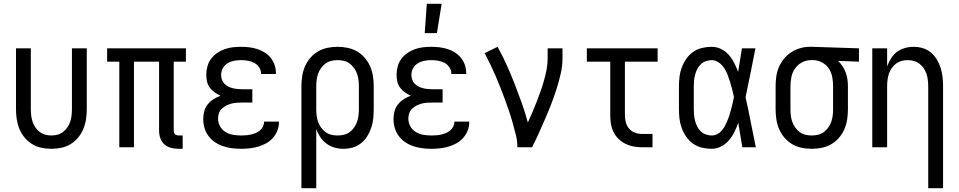

<svg xmlns="http://www.w3.org/2000/svg" viewBox="-20 -774 5040 1009"><path d="M250 8Q224 8 197.5 2.5Q171 -3 148.5 -17Q126 -31 109 -51.5Q92 -72 82 -96.5Q72 -121 68 -147.5Q64 -174 64 -200V-520H142V-200Q142 -183 144 -166.5Q146 -150 151 -134.5Q156 -119 165.5 -105Q175 -91 188 -81Q201 -71 217 -66.5Q233 -62 250 -62Q267 -62 283 -66.5Q299 -71 312 -81Q325 -91 334.5 -105Q344 -119 349 -134.5Q354 -150 356 -166.5Q358 -183 358 -200V-520H436V-200Q436 -174 432 -147.5Q428 -121 418 -96.5Q408 -72 391 -51.5Q374 -31 351.5 -17Q329 -3 302.5 2.5Q276 8 250 8Z M940 8H919Q899 8 879 3Q859 -2 844 -15.5Q829 -29 822.5 -48Q816 -67 816 -87V-450H684V0H607V-450H543V-520H957V-450H893V-87Q893 -82 894.5 -77Q896 -72 900 -68.5Q904 -65 909 -63.5Q914 -62 919 -62H940Z M1247 8Q1223 8 1199.5 5Q1176 2 1153 -5.5Q1130 -13 1110 -26.5Q1090 -40 1075.5 -59.5Q1061 -79 1054.5 -102Q1048 -125 1048 -149Q1048 -170 1053.5 -190Q1059 -210 1072 -226Q1085 -242 1102.5 -253Q1120 -264 1139 -271Q1123 -278 1108 -288.5Q1093 -299 1082.5 -313.5Q1072 -328 1068 -345.5Q1064 -363 1064 -381Q1064 -403 1070 -425Q1076 -447 1089 -464.5Q1102 -482 1120.5 -495Q1139 -508 1160 -515.5Q1181 -523 1203 -525.5Q1225 -528 1247 -528Q1268 -528 1289.5 -525.5Q1311 -523 1331.5 -516.5Q1352 -510 1370.5 -498.5Q1389 -487 1402.5 -470Q1416 -453 1423 -432.5Q1430 -412 1430 -390V-385H1352V-388Q1352 -405 1341.5 -420.5Q1331 -436 1315.5 -444Q1300 -452 1282.5 -455Q1265 -458 1247 -458Q1229 -458 1210.5 -454.5Q1192 -451 1176 -441.5Q1160 -432 1151 -415.5Q1142 -399 1142 -380Q1142 -368 1146 -356Q1150 -344 1158.5 -335Q1167 -326 1178 -320Q1189 -314 1201 -311Q1213 -308 1225.5 -306.5Q1238 -305 1250 -305H1306V-235H1250Q1236 -235 1222 -234Q1208 -233 1194 -229Q1180 -225 1167.5 -218.5Q1155 -212 1145 -202Q1135 -192 1130.5 -178.5Q1126 -165 1126 -150Q1126 -129 1136.5 -110Q1147 -91 1165.5 -80Q1184 -69 1205 -65.5Q1226 -62 1247 -62Q1260 -62 1273 -63Q1286 -64 1299 -67Q1312 -70 1324 -75Q1336 -80 1346 -88.5Q1356 -97 1362 -109Q1368 -121 1368 -134V-135H1446V-132Q1446 -109 1437.5 -87.5Q1429 -66 1414 -49Q1399 -32 1379 -21Q1359 -10 1337 -3.5Q1315 3 1292.5 5.5Q1270 8 1247 8Z M1564 215V-320Q1564 -347 1568 -373.5Q1572 -400 1582.5 -424.5Q1593 -449 1610.5 -469.5Q1628 -490 1651 -503.5Q1674 -517 1700.5 -522.5Q1727 -528 1754 -528Q1781 -528 1807.5 -522.5Q1834 -517 1857 -503.5Q1880 -490 1897.5 -469.5Q1915 -449 1925.5 -424.5Q1936 -400 1940 -373.5Q1944 -347 1944 -320V-200Q1944 -175 1941.5 -150.5Q1939 -126 1931 -102.5Q1923 -79 1910 -58Q1897 -37 1877.5 -21.5Q1858 -6 1834 1Q1810 8 1785 8Q1761 8 1738 1.5Q1715 -5 1696 -19Q1677 -33 1663.5 -53Q1650 -73 1642 -96V215ZM1754 -62Q1771 -62 1787.5 -66Q1804 -70 1817.5 -80Q1831 -90 1841 -104Q1851 -118 1856.5 -134Q1862 -150 1864 -166.5Q1866 -183 1866 -200V-320Q1866 -337 1864 -353.5Q1862 -370 1856.5 -386Q1851 -402 1841 -416Q1831 -430 1817.5 -440Q1804 -450 1787.5 -454Q1771 -458 1754 -458Q1737 -458 1720.5 -454Q1704 -450 1690.5 -440Q1677 -430 1667 -416Q1657 -402 1651.5 -386Q1646 -370 1644 -353.5Q1642 -337 1642 -320V-200Q1642 -183 1644 -166.5Q1646 -150 1651.5 -134Q1657 -118 1667 -104Q1677 -90 1690.5 -80Q1704 -70 1720.5 -66Q1737 -62 1754 -62Z M2247 8Q2223 8 2199.5 5Q2176 2 2153 -5.5Q2130 -13 2110 -26.5Q2090 -40 2075.5 -59.5Q2061 -79 2054.5 -102Q2048 -125 2048 -149Q2048 -170 2053.5 -190Q2059 -210 2072 -226Q2085 -242 2102.5 -253Q2120 -264 2139 -271Q2123 -278 2108 -288.5Q2093 -299 2082.5 -313.5Q2072 -328 2068 -345.5Q2064 -363 2064 -381Q2064 -403 2070 -425Q2076 -447 2089 -464.5Q2102 -482 2120.5 -495Q2139 -508 2160 -515.5Q2181 -523 2203 -525.5Q2225 -528 2247 -528Q2268 -528 2289.5 -525.5Q2311 -523 2331.5 -516.5Q2352 -510 2370.5 -498.5Q2389 -487 2402.5 -470Q2416 -453 2423 -432.5Q2430 -412 2430 -390V-385H2352V-388Q2352 -405 2341.5 -420.5Q2331 -436 2315.5 -444Q2300 -452 2282.5 -455Q2265 -458 2247 -458Q2229 -458 2210.5 -454.5Q2192 -451 2176 -441.5Q2160 -432 2151 -415.5Q2142 -399 2142 -380Q2142 -368 2146 -356Q2150 -344 2158.5 -335Q2167 -326 2178 -320Q2189 -314 2201 -311Q2213 -308 2225.5 -306.5Q2238 -305 2250 -305H2306V-235H2250Q2236 -235 2222 -234Q2208 -233 2194 -229Q2180 -225 2167.5 -218.5Q2155 -212 2145 -202Q2135 -192 2130.5 -178.5Q2126 -165 2126 -150Q2126 -129 2136.5 -110Q2147 -91 2165.5 -80Q2184 -69 2205 -65.5Q2226 -62 2247 -62Q2260 -62 2273 -63Q2286 -64 2299 -67Q2312 -70 2324 -75Q2336 -80 2346 -88.5Q2356 -97 2362 -109Q2368 -121 2368 -134V-135H2446V-132Q2446 -109 2437.5 -87.5Q2429 -66 2414 -49Q2399 -32 2379 -21Q2359 -10 2337 -3.5Q2315 3 2292.5 5.5Q2270 8 2247 8ZM2212 -600 2223 -754H2301L2276 -600Z M2699 0Q2699 -33 2691 -65Q2683 -97 2674 -129Q2665 -161 2654.5 -192Q2644 -223 2632.5 -254Q2621 -285 2609 -315.5Q2597 -346 2584 -376Q2571 -406 2556.5 -436Q2542 -466 2527 -495L2595 -528Q2621 -481 2643 -432Q2665 -383 2684.5 -333Q2704 -283 2722 -232.5Q2740 -182 2754 -130Q2766 -157 2778 -184.5Q2790 -212 2800.5 -239.5Q2811 -267 2821 -295Q2831 -323 2839 -351.5Q2847 -380 2852.5 -409Q2858 -438 2858 -468V-520H2936V-468Q2936 -427 2926.5 -386Q2917 -345 2904.5 -305.5Q2892 -266 2877 -227.5Q2862 -189 2845.5 -151Q2829 -113 2812 -75Q2795 -37 2776 0Z M3409 0H3355Q3333 0 3310.5 -4Q3288 -8 3267.5 -18Q3247 -28 3230.5 -44Q3214 -60 3204 -80.5Q3194 -101 3190.5 -123.5Q3187 -146 3187 -169V-450H3064V-520H3436V-450H3264V-169Q3264 -150 3269 -131Q3274 -112 3286.5 -97.5Q3299 -83 3317.5 -76.5Q3336 -70 3355 -70H3409Z M3720 8Q3695 8 3669.5 2Q3644 -4 3623 -18.5Q3602 -33 3587 -54.5Q3572 -76 3563 -100Q3554 -124 3551 -149Q3548 -174 3548 -200V-320Q3548 -346 3551 -371Q3554 -396 3563 -420Q3572 -444 3587 -465.5Q3602 -487 3623 -501.5Q3644 -516 3669.5 -522Q3695 -528 3720 -528Q3746 -528 3769.5 -516.5Q3793 -505 3810 -485.5Q3827 -466 3838.5 -443Q3850 -420 3859 -396Q3864 -427 3869 -458Q3874 -489 3879 -520H3950Q3937 -456 3924.5 -391.5Q3912 -327 3898 -263Q3913 -198 3925.5 -132Q3938 -66 3952 0H3881Q3876 -32 3870.5 -64Q3865 -96 3860 -128V-129Q3851 -104 3839.5 -80.5Q3828 -57 3811 -37Q3794 -17 3770 -4.5Q3746 8 3720 8ZM3720 -62Q3736 -62 3750 -69.5Q3764 -77 3774 -89Q3784 -101 3791 -115Q3798 -129 3804 -143.5Q3810 -158 3814.5 -173Q3819 -188 3823 -203Q3827 -218 3830.5 -233Q3834 -248 3837 -264Q3833 -283 3828 -303Q3823 -323 3817 -342.5Q3811 -362 3804 -380.5Q3797 -399 3786 -416Q3775 -433 3757.5 -445.5Q3740 -458 3720 -458Q3705 -458 3689.5 -452.5Q3674 -447 3663 -436.5Q3652 -426 3644.5 -411.5Q3637 -397 3633 -382Q3629 -367 3627.5 -351.5Q3626 -336 3626 -320V-200Q3626 -184 3627.5 -168.5Q3629 -153 3633 -138Q3637 -123 3644.5 -108.5Q3652 -94 3663 -83.5Q3674 -73 3689.5 -67.5Q3705 -62 3720 -62Z M4246 8Q4219 8 4192.5 2.5Q4166 -3 4143 -16.5Q4120 -30 4102.5 -50.5Q4085 -71 4074.5 -95.5Q4064 -120 4060 -146.5Q4056 -173 4056 -200V-320Q4056 -346 4059.5 -371.5Q4063 -397 4073 -420.5Q4083 -444 4099.5 -464.5Q4116 -485 4137.5 -499Q4159 -513 4184 -520.5Q4209 -528 4235 -528H4250L4494 -520V-450L4384 -454Q4398 -441 4408 -425.5Q4418 -410 4424.5 -392.5Q4431 -375 4433.5 -356.5Q4436 -338 4436 -320V-200Q4436 -173 4432 -146.5Q4428 -120 4417.5 -95.5Q4407 -71 4389.5 -50.5Q4372 -30 4349 -16.5Q4326 -3 4299.5 2.5Q4273 8 4246 8ZM4246 -62Q4263 -62 4279.5 -66Q4296 -70 4309.5 -80Q4323 -90 4333 -104Q4343 -118 4348.5 -134Q4354 -150 4356 -166.5Q4358 -183 4358 -200V-320Q4358 -344 4354 -367.5Q4350 -391 4337.5 -411Q4325 -431 4304 -443.5Q4283 -456 4259 -458H4242Q4217 -458 4194.5 -446Q4172 -434 4158 -414Q4144 -394 4139 -369.5Q4134 -345 4134 -320V-200Q4134 -183 4136 -166.5Q4138 -150 4143.5 -134Q4149 -118 4159 -104Q4169 -90 4182.5 -80Q4196 -70 4212.5 -66Q4229 -62 4246 -62Z M4858 215V-320Q4858 -337 4856 -353.5Q4854 -370 4849 -385.5Q4844 -401 4834.5 -415Q4825 -429 4812 -439Q4799 -449 4783 -453.5Q4767 -458 4750 -458Q4733 -458 4717 -453.5Q4701 -449 4688 -439Q4675 -429 4665.5 -415Q4656 -401 4651 -385.5Q4646 -370 4644 -353.5Q4642 -337 4642 -320V0H4564V-520H4642V-425Q4650 -447 4662.5 -467Q4675 -487 4693.5 -501Q4712 -515 4735 -521.5Q4758 -528 4781 -528Q4806 -528 4829.5 -521Q4853 -514 4872 -498Q4891 -482 4903.5 -461Q4916 -440 4923.5 -416.5Q4931 -393 4933.5 -368.5Q4936 -344 4936 -320V215Z"/></svg>

Font: Iosevka srxl
Style: Regular
Weight: 400
Monospace: yes
Designer: Belleve Invis
Foundry: Belleve Invis
Version: Version 33.0.1; ttfautohint (v1.8.3)